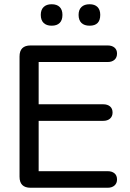

<svg xmlns="http://www.w3.org/2000/svg" viewBox="-20 -884 614 904"><path d="M72 -52V-618Q72 -670 124 -670H487Q507 -670 519 -660Q531 -650 531 -632Q531 -613 519 -602.5Q507 -592 487 -592H162V-393H466Q486 -393 498 -383Q510 -373 510 -354Q510 -336 498 -325.5Q486 -315 466 -315H162V-78H487Q507 -78 519 -68Q531 -58 531 -39Q531 -21 519 -10.5Q507 0 487 0H124Q72 0 72 -52ZM350 -814Q350 -838 363.5 -851Q377 -864 402 -864Q426 -864 439 -851Q452 -838 452 -814Q452 -763 402 -763Q377 -763 363.5 -776Q350 -789 350 -814ZM172 -814Q172 -838 185.5 -851Q199 -864 223 -864Q248 -864 261 -851Q274 -838 274 -814Q274 -789 261 -776Q248 -763 223 -763Q199 -763 185.5 -776Q172 -789 172 -814Z"/></svg>

Font: SN Pro
Style: Regular
Weight: 400
Designer: Tobias Whetton
Foundry: Supernotes
Version: Version 1.003